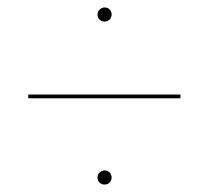

<svg xmlns="http://www.w3.org/2000/svg" viewBox="-20 -489 550 516"><path d="M242 -450Q242 -458 248 -463.5Q254 -469 261 -469Q269 -469 274.5 -463.5Q280 -458 280 -450Q280 -442 274.5 -436.5Q269 -431 261 -431Q253 -431 247.5 -436.5Q242 -442 242 -450ZM56 -235H465V-225H56ZM242 -12Q242 -20 248 -25.5Q254 -31 261 -31Q269 -31 274.5 -25.5Q280 -20 280 -12Q280 -4 274.5 1.5Q269 7 261 7Q253 7 247.5 1.5Q242 -4 242 -12Z"/></svg>

Font: Ysabeau Hairline
Style: Italic
Weight: 100
Italic angle: -12°
Designer: Christian Thalmann (Catharsis Fonts)
Version: Version 0.003